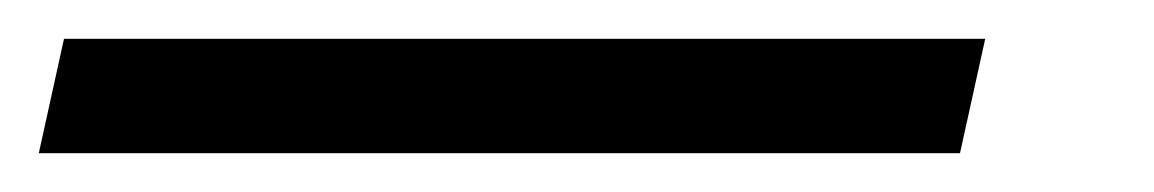

<svg xmlns="http://www.w3.org/2000/svg" viewBox="-108 46 595 99"><path d="M-88 125H387L400 66H-75Z"/></svg>

Font: Noto Serif Semi
Style: Italic
Weight: 600
Italic angle: -12°
Designer: Monotype Design Team
Foundry: Monotype Imaging Inc.
Version: Version 1.901